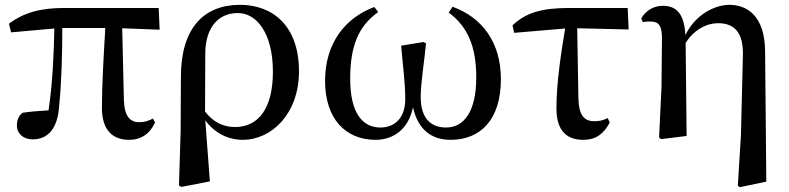

<svg xmlns="http://www.w3.org/2000/svg" viewBox="-20 -563 3267 795"><path d="M515 16C564 16 601 -9 622 -56L613 -72C595 -63 581 -57 556 -57C519 -57 495 -81 493 -149L486 -446L641 -440L637 -530H246C145 -530 78 -510 17 -465L26 -429L205 -445C203 -341 198 -221 181 -106C141 -104 107 -101 73 -96C57 -83 50 -66 50 -44C50 -9 77 14 115 14C180 14 219 -32 225 -125C235 -224 238 -343 238 -447H416C409 -328 402 -206 402 -117C402 -22 448 16 515 16Z M721 205 731 211 849 188 830 -65C866 -15 921 16 985 16C1105 16 1218 -92 1218 -268C1218 -456 1109 -543 974 -543C824 -543 729 -447 729 -244L728 -20ZM829 -101 830 -343C831 -447 882 -509 965 -509C1043 -509 1110 -425 1110 -266C1110 -111 1048 -37 953 -37C900 -37 860 -61 829 -101Z M1535 16C1611 16 1672 -30 1690 -119C1710 -29 1764 16 1846 16C1970 16 2054 -68 2054 -235C2054 -388 1976 -491 1854 -535L1838 -511C1916 -453 1952 -371 1952 -243C1952 -96 1898 -35 1827 -35C1759 -35 1722 -79 1722 -161C1722 -219 1737 -310 1744 -383L1734 -389L1641 -374C1648 -289 1658 -222 1658 -153C1658 -73 1613 -35 1555 -35C1483 -35 1430 -92 1430 -237C1430 -377 1467 -457 1546 -513L1530 -534C1411 -490 1326 -386 1326 -228C1326 -71 1411 16 1535 16Z M2395 16C2448 16 2480 -9 2505 -56L2496 -74C2479 -65 2462 -61 2441 -61C2401 -61 2377 -83 2375 -154L2370 -446L2583 -441L2579 -530H2339C2220 -530 2158 -510 2102 -458L2109 -427L2320 -445C2303 -342 2284 -220 2284 -114C2284 -20 2328 16 2395 16Z M3035 206 3044 212 3153 189 3148 -350C3147 -499 3072 -543 3000 -543C2941 -543 2860 -504 2818 -418C2813 -510 2778 -539 2724 -539C2682 -539 2652 -515 2635 -487L2642 -471C2653 -474 2662 -474 2672 -474C2707 -474 2721 -458 2721 -404L2719 -201L2709 6L2717 13L2823 0L2819 -385C2854 -441 2907 -467 2953 -467C3016 -467 3059 -434 3056 -332L3048 -4Z"/></svg>

Font: Noto Serif CJK JP SemiBold
Style: Regular
Weight: 600
Designer: Ryoko NISHIZUKA 西塚涼子 (kana & ideographs); Frank Grießhammer (Latin, Greek & Cyrillic); Wenlong ZHANG 张文龙 (bopomofo); San
Foundry: Adobe
Version: Version 2.001;hotconv 1.1.0;makeotfexe 2.6.0